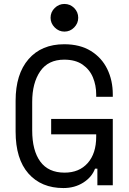

<svg xmlns="http://www.w3.org/2000/svg" viewBox="-20 -938 652 972"><path d="M301 14Q189 14 124 -59.5Q59 -133 59 -272V-428Q59 -563 124.5 -638.5Q190 -714 305 -714Q385 -714 440 -680Q495 -646 523 -588.5Q551 -531 551 -460V-448H467V-460Q467 -506 450.5 -546Q434 -586 398 -611Q362 -636 305 -636Q224 -636 183.5 -577Q143 -518 143 -422V-278Q143 -176 184 -120Q225 -64 307 -64Q381 -64 424 -112.5Q467 -161 467 -246V-258H239V-336H551V0H473V-84H461Q445 -41 401.5 -13.5Q358 14 301 14ZM306 -778Q278 -778 257 -799Q236 -820 236 -848Q236 -877 257 -897.5Q278 -918 306 -918Q335 -918 355.5 -897.5Q376 -877 376 -848Q376 -820 355.5 -799Q335 -778 306 -778Z"/></svg>

Font: Space Mono
Style: Regular
Weight: 400
Monospace: yes
Designer: Colophon Foundry + Benjamin Critton
Foundry: Colophon Foundry & Benjamin Critton
Version: Version 1.003; ttfautohint (v1.8.4.7-5d5b)